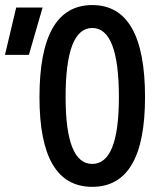

<svg xmlns="http://www.w3.org/2000/svg" viewBox="-20 -723 626 753"><path d="M341.8 9.8Q134.8 9.8 134.8 -341.8Q134.8 -703.1 341.8 -703.1Q548.8 -703.1 548.8 -341.8Q548.8 9.8 341.8 9.8ZM341.8 -80.1Q446.3 -80.1 446.3 -341.8Q446.3 -613.3 341.8 -613.3Q237.3 -613.3 237.3 -341.8Q237.3 -80.1 341.8 -80.1ZM-0.5 -507.8 43.5 -693.4H147L93.3 -507.8Z"/></svg>

Font: CaskaydiaMono NF
Style: Regular
Weight: 400
Designer: Aaron Bell
Foundry: Saja Typeworks
Version: Version 2111.001; ttfautohint (v1.8.4);Nerd Fonts 3.1.1